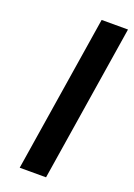

<svg xmlns="http://www.w3.org/2000/svg" viewBox="-143 -794 591 849"><g transform="rotate(20 153.0 -369.0)"><path d="M65 0 182 -738H306L189 0Z"/></g></svg>

Font: Exo Thin SemiBold
Style: Italic
Weight: 600
Italic angle: -9°
Version: Version 2.000